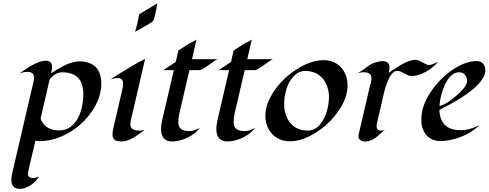

<svg xmlns="http://www.w3.org/2000/svg" viewBox="-20 -849 2965 1165"><path d="M99.6 -403.8Q203.1 -480.5 256.3 -480.5Q295.9 -480.5 295.9 -442.4Q295.9 -427.7 290 -404.3Q366.7 -454.1 402.8 -465.3Q439 -476.6 460.9 -476.6Q526.4 -476.6 560.5 -442.1Q594.7 -407.7 594.7 -342.3Q594.7 -255.9 536.6 -171.9Q481.9 -92.3 396.5 -43Q308.1 7.3 222.7 7.3Q211.9 7.3 194.8 4.9L150.9 192.4Q149.4 198.2 149.4 205.6Q149.4 231.4 184.6 231.4Q192.9 231.4 216.3 223.1Q186.5 271 134.8 290.5Q117.7 296.9 100.6 296.9Q48.8 296.9 48.8 241.7Q48.8 222.7 54.2 201.2L182.6 -350.1Q186.5 -368.2 186.5 -378.9Q186.5 -413.1 144.5 -413.1Q125 -413.1 99.6 -403.8ZM485.4 -279.3Q485.4 -410.2 356.9 -410.2Q314.9 -410.2 280.8 -365.7L226.1 -128.9Q239.3 -92.3 269 -75Q298.8 -57.6 338.9 -57.6Q378.9 -57.6 407.7 -79.1Q436.5 -100.6 453.6 -133.8Q485.4 -194.8 485.4 -279.3Z M934.6 -828.6Q920.4 -742.2 909.7 -722.7Q906.7 -716.8 876.2 -699.5Q845.7 -682.1 834 -675.3Q808.1 -660.6 799.3 -656.2Q815.4 -707.5 824.2 -762.2ZM727.1 -339.8Q727.1 -375.5 695.3 -375.5Q680.7 -375.5 651.9 -368.7Q798.8 -462.9 860.4 -491.2L780.3 -146.5Q777.3 -133.8 774.2 -120.6Q771 -107.4 771 -94.2Q771 -56.6 825.7 -56.6Q839.4 -56.6 857.4 -60.1Q841.8 -49.3 825.2 -37.1Q808.6 -24.9 791 -14.6Q750 9.3 716.3 9.3Q676.3 9.3 666.5 -12.2Q662.6 -21 662.6 -32.2Q662.6 -49.8 667 -68.4L720.7 -299.8Q727.1 -325.2 727.1 -339.8Z M1024.9 9.3Q957 9.3 957 -66.9Q957 -89.4 963.9 -119.1L1034.7 -423.3H970.7Q989.7 -436 1008.5 -448.2Q1027.3 -460.4 1046.4 -473.1L1062 -542.5Q1092.3 -561 1106.4 -571Q1120.6 -581.1 1129.2 -585.4Q1137.7 -589.8 1146.5 -594.2Q1168.9 -605.5 1172.4 -608.9L1145 -489.7H1301.3Q1293 -488.3 1262.2 -465.8Q1205.1 -423.3 1190.9 -423.3H1129.4L1068.4 -161.6Q1062 -131.3 1062 -106Q1062 -53.7 1127.9 -53.7Q1149.4 -53.7 1167.7 -61.5Q1186 -69.3 1192.9 -72.3Q1146 -16.1 1071.3 2.9Q1047.4 9.3 1024.9 9.3Z M1360.4 9.3Q1292.5 9.3 1292.5 -66.9Q1292.5 -89.4 1299.3 -119.1L1370.1 -423.3H1306.2Q1325.2 -436 1344 -448.2Q1362.8 -460.4 1381.8 -473.1L1397.5 -542.5Q1427.7 -561 1441.9 -571Q1456.1 -581.1 1464.6 -585.4Q1473.1 -589.8 1481.9 -594.2Q1504.4 -605.5 1507.8 -608.9L1480.5 -489.7H1636.7Q1628.4 -488.3 1597.7 -465.8Q1540.5 -423.3 1526.4 -423.3H1464.8L1403.8 -161.6Q1397.5 -131.3 1397.5 -106Q1397.5 -53.7 1463.4 -53.7Q1484.9 -53.7 1503.2 -61.5Q1521.5 -69.3 1528.3 -72.3Q1481.4 -16.1 1406.7 2.9Q1382.8 9.3 1360.4 9.3Z M1740.2 8.3Q1704.6 8.3 1677.2 -3.7Q1649.9 -15.6 1630.9 -36.6Q1590.3 -80.6 1590.3 -147Q1590.3 -221.7 1647.9 -303.7Q1700.7 -378.9 1784.2 -431.2Q1868.7 -483.9 1943.4 -483.9Q2008.8 -483.9 2049.8 -439.5Q2088.9 -396.5 2088.9 -329.6Q2088.9 -254.4 2031.7 -172.9Q1977.5 -95.7 1897 -44.9Q1813 8.3 1740.2 8.3ZM1976.1 -264.6Q1976.1 -290 1966.8 -319.6Q1957.5 -349.1 1939.5 -371.1Q1899.9 -418.5 1831.5 -418.5Q1790.5 -418.5 1758.8 -382.8Q1718.8 -338.4 1707 -259.8Q1704.1 -238.3 1704.1 -212.4Q1704.1 -186.5 1712.9 -157Q1721.7 -127.4 1739.7 -105Q1778.8 -56.6 1847.7 -56.6Q1908.2 -56.6 1945.3 -129.9Q1976.1 -190.9 1976.1 -264.6Z M2301.3 -478Q2343.3 -478 2343.3 -439.5Q2343.3 -427.7 2338.4 -407.2Q2354 -417.5 2374 -430.9Q2394 -444.3 2415 -456.5Q2466.3 -485.8 2498 -485.8Q2517.1 -485.8 2535.2 -475.1Q2570.3 -454.6 2579.3 -454.6Q2588.4 -454.6 2595.9 -456.8Q2603.5 -459 2611.3 -461.9Q2626 -467.8 2638.7 -474.6Q2589.4 -417 2520.5 -395Q2497.6 -387.7 2481 -387.7Q2464.4 -387.7 2454.3 -392.6Q2444.3 -397.5 2434.1 -403.3Q2406.7 -418.9 2392.3 -418.9Q2377.9 -418.9 2368.7 -411.6Q2359.4 -404.3 2351.3 -392.3Q2343.3 -380.4 2336.7 -366Q2330.1 -351.6 2325.2 -336.9Q2314.5 -307.1 2311 -290L2267.6 -103Q2265.1 -94.2 2265.1 -86.4Q2265.1 -56.2 2292.5 -56.2Q2303.2 -56.2 2315.4 -61Q2299.8 -49.8 2287.1 -37.4Q2274.4 -24.9 2260.7 -14.6Q2229.5 9.8 2192.9 9.8Q2177.7 9.8 2166.5 0.7Q2155.3 -8.3 2155.3 -17.6Q2155.3 -28.3 2156.2 -33.2L2221.7 -314.5Q2225.1 -329.1 2229.5 -344.2Q2233.9 -359.4 2233.9 -375Q2233.9 -410.6 2187.5 -410.6Q2166.5 -410.6 2144 -402.8Q2159.7 -408.2 2184.1 -426.3Q2229.5 -460.9 2246.1 -466.3Q2278.8 -478 2301.3 -478Z M2924.8 -423.8Q2924.8 -321.3 2646 -182.1Q2650.9 -59.1 2774.4 -59.1Q2830.6 -59.1 2890.6 -90.3Q2821.3 -23.9 2716.8 -0.5Q2684.1 6.8 2653.1 6.8Q2622.1 6.8 2599.9 -4.2Q2577.6 -15.1 2563.5 -33.7Q2536.6 -69.8 2536.6 -119.4Q2536.6 -168.9 2551.5 -209.2Q2566.4 -249.5 2591.6 -288.1Q2616.7 -326.7 2649.9 -361.3Q2683.1 -396 2720.7 -421.9Q2802.2 -478.5 2871.6 -478.5Q2896.5 -478.5 2910.6 -463.1Q2924.8 -447.8 2924.8 -423.8ZM2661.1 -286.1Q2648.9 -242.7 2646.5 -205.6Q2694.3 -218.3 2755.4 -273.9Q2791 -306.6 2802.7 -325.9Q2814.5 -345.2 2814.5 -361.1Q2814.5 -377 2802 -393.6Q2789.6 -410.2 2767.1 -410.2Q2744.6 -410.2 2728.8 -399.2Q2712.9 -388.2 2700.2 -370.6Q2687.5 -353 2677.7 -330.8Q2668 -308.6 2661.1 -286.1Z"/></svg>

Font: Fondamento
Style: Italic
Weight: 400
Italic angle: -12°
Version: Version 1.000